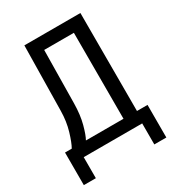

<svg xmlns="http://www.w3.org/2000/svg" viewBox="-205 -849 1008 1108"><g transform="rotate(-30 299.5 -295.0)"><path d="M24.4 140.1V-77.1H69.3Q86.4 -106.9 104.5 -167.5Q122.6 -228 123.5 -297.9L130.4 -730H503.9V-77.1H574.2V140.1H494.1V0H104.5V140.1ZM163.6 -77.1H414.1V-649.9H216.3L211.4 -297.9Q210.4 -220.7 194.6 -161.9Q178.7 -103 163.6 -77.1Z"/></g></svg>

Font: UDEV Gothic 35
Style: Regular
Weight: 400
Version: v2.1.0; ttfautohint (v1.8.4.7-5d5b-dirty) -l 6 -r 45 -G 200 